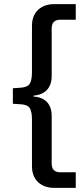

<svg xmlns="http://www.w3.org/2000/svg" viewBox="-20 -725 403 925"><path d="M240 180Q193 180 163.5 152.5Q134 125 134 75V-148Q134 -189 122.5 -205.5Q111 -222 75 -223L42 -225V-300L75 -302Q111 -304 122.5 -320.5Q134 -337 134 -378V-600Q134 -650 163.5 -677.5Q193 -705 240 -705H345V-630H270Q250 -630 239.5 -619.5Q229 -609 229 -587V-359Q229 -332 219.5 -311.5Q210 -291 190.5 -279Q171 -267 141 -264V-260Q171 -258 190.5 -246Q210 -234 219.5 -214Q229 -194 229 -167V62Q229 84 239.5 94.5Q250 105 270 105H345V180Z"/></svg>

Font: Nunito Sans 7pt SemiCondensed Medium
Style: Regular
Weight: 500
Width: 4
Designer: Vernon Adams
Foundry: Vernon Adams
Version: Version 3.101;gftools[0.9.27]